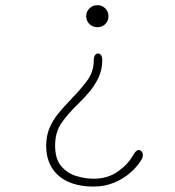

<svg xmlns="http://www.w3.org/2000/svg" viewBox="-20 -508 659 723"><path d="M349 -306.5Q356.5 -306.5 360.8 -300Q365 -293.5 365 -281.5Q365 -247.5 352.2 -218.8Q339.5 -190 318.8 -164.8Q298 -139.5 274 -116.5Q236.5 -80.5 212 -45.5Q187.5 -10.5 187.5 40Q187.5 91.5 211.2 118.5Q235 145.5 268.5 155.2Q302 165 332 165Q385.5 165 423.5 138.2Q461.5 111.5 481 77Q486.5 67.5 491.5 62.2Q496.5 57 502 57Q508 57 513 62.2Q518 67.5 518 75.5Q518 79 517 83.2Q516 87.5 513.5 92Q499 117 472.5 140.8Q446 164.5 410.5 179.5Q375 194.5 332 194.5Q277.5 194.5 237.5 176.8Q197.5 159 175.8 124.5Q154 90 154 40Q154 3.5 166.2 -25.5Q178.5 -54.5 199.5 -80.5Q220.5 -106.5 247 -133.5Q281 -168.5 307 -202.8Q333 -237 333 -279Q333 -292 337.2 -299.2Q341.5 -306.5 349 -306.5ZM346.5 -488.5Q364.5 -488.5 376.5 -476.5Q388.5 -464.5 388.5 -446.5Q388.5 -429.5 376.5 -417.5Q364.5 -405.5 346.5 -405.5Q329 -405.5 316.8 -417.5Q304.5 -429.5 304.5 -446.5Q304.5 -464.5 316.8 -476.5Q329 -488.5 346.5 -488.5Z"/></svg>

Font: Sono ExtraLight Monospace ExtraLight
Style: Regular
Weight: 250
Version: Version 2.112